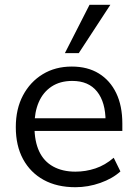

<svg xmlns="http://www.w3.org/2000/svg" viewBox="-20 -773 572 802"><path d="M295 9Q218 9 162.5 -21.5Q107 -52 76.5 -108Q46 -164 46 -242Q46 -318 76 -374.5Q106 -431 158.5 -463Q211 -495 280 -495Q346 -495 393 -466Q440 -437 465.5 -384Q491 -331 491 -257V-226H108V-279H437L421 -266Q421 -346 385.5 -390.5Q350 -435 282 -435Q231 -435 195.5 -411.5Q160 -388 142 -346.5Q124 -305 124 -250V-244Q124 -183 143.5 -141Q163 -99 202 -77.5Q241 -56 295 -56Q338 -56 378.5 -69.5Q419 -83 455 -114L483 -57Q450 -27 399 -9Q348 9 295 9ZM251 -551 354 -753H441L309 -551Z"/></svg>

Font: NunitoSans1
Style: Book
Weight: 400
Designer: Vernon Adams
Foundry: Vernon Adams
Version: Version 3.101;gftools[0.9.27]